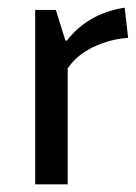

<svg xmlns="http://www.w3.org/2000/svg" viewBox="-20 -482 355 502"><path d="M72 -456H126L151 -376H155Q210 -447 306 -462L315 -383Q268 -380 224 -359Q180 -338 157 -303V0H72Z"/></svg>

Font: Average Sans
Style: Regular
Weight: 400
Designer: Eduardo Rodriguez Tunni
Foundry: Eduardo Rodriguez Tunni
Version: Version 1.002